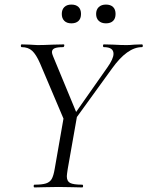

<svg xmlns="http://www.w3.org/2000/svg" viewBox="-20 -819 644 839"><path d="M277 -279 449 -524Q476 -562 476 -584Q476 -613 434 -613Q430 -613 430 -619Q430 -625 434 -625L474 -624Q508 -622 533 -622Q548 -622 568 -624L600 -625Q604 -625 604 -619Q604 -613 600 -613Q536 -613 469 -519L288 -269ZM131 -12Q164 -12 181 -17.5Q198 -23 206 -37Q214 -51 219 -81L259 -310L318 -319L276 -81Q272 -55 272 -49Q272 -27 286.5 -19.5Q301 -12 339 -12Q343 -12 343 -6Q343 0 339 0Q312 0 297 -1L236 -2L173 -1Q158 0 131 0Q127 0 127 -6Q127 -12 131 -12ZM75 -613Q71 -613 71 -619Q71 -625 75 -625L109 -624Q133 -622 144 -622Q169 -622 213 -624L259 -625Q261 -625 261 -621Q261 -618 259.5 -615.5Q258 -613 256 -613Q230 -613 218.5 -608Q207 -603 207 -591Q207 -585 212 -573L318 -317L270 -271L155 -542Q138 -581 120.5 -597Q103 -613 75 -613ZM400 -758Q400 -777 411.5 -788Q423 -799 443 -799Q463 -799 474 -788.5Q485 -778 485 -758Q485 -738 474 -727.5Q463 -717 443 -717Q423 -717 411.5 -728Q400 -739 400 -758ZM250 -758Q250 -777 261 -788Q272 -799 292 -799Q312 -799 323 -788.5Q334 -778 334 -758Q334 -738 323 -727.5Q312 -717 292 -717Q272 -717 261 -728Q250 -739 250 -758Z"/></svg>

Font: Cormorant Infant
Style: Italic
Weight: 400
Italic angle: -10°
Designer: Christian Thalmann (Catharsis Fonts)
Foundry: Catharsis Fonts
Version: Version 4.000